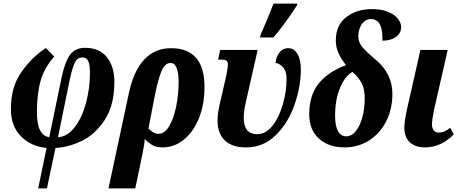

<svg xmlns="http://www.w3.org/2000/svg" viewBox="-20 -816 2571 1076"><path d="M241 13Q154 5 97.5 -52Q41 -109 41 -206Q41 -329 100.5 -413Q160 -497 237 -547L284 -499Q228 -436 207.5 -363Q187 -290 187 -187Q187 -120 204 -86.5Q221 -53 256 -47L325 -381Q343 -467 371.5 -507.5Q400 -548 457 -548Q537 -548 579 -495.5Q621 -443 621 -358Q621 -226 567 -144Q513 -62 437.5 -26Q362 10 291 13L243 240H194ZM484 -406Q484 -452 475 -473Q466 -494 442 -494Q413 -494 399 -464.5Q385 -435 371 -370L305 -47Q358 -50 399 -103.5Q440 -157 462 -239Q484 -321 484 -406Z M702 -293Q756 -546 940 -546Q1030 -546 1078 -492.5Q1126 -439 1126 -329Q1126 -231 1095 -154Q1064 -77 1010.5 -33.5Q957 10 891 10Q858 10 836.5 -1.5Q815 -13 791 -37Q790 -10 778 49L738 240H588ZM981 -358Q981 -406 970 -434.5Q959 -463 936 -463Q903 -463 883.5 -414Q864 -365 844 -262L812 -96Q827 -81 840 -73.5Q853 -66 868 -66Q903 -66 928.5 -109.5Q954 -153 967.5 -220.5Q981 -288 981 -358Z M1199 -141Q1199 -185 1217 -257L1247 -387Q1257 -434 1257 -455Q1257 -470 1249 -476Q1241 -482 1222 -482H1202L1214 -536H1424L1356 -236Q1346 -190 1346 -156Q1346 -64 1421 -64Q1470 -64 1507.5 -112Q1545 -160 1565.5 -232.5Q1586 -305 1586 -374Q1586 -414 1569 -436Q1552 -458 1524 -464Q1529 -502 1547.5 -524Q1566 -546 1595 -546Q1628 -546 1647 -514Q1666 -482 1666 -427Q1666 -331 1630.5 -229Q1595 -127 1525.5 -58.5Q1456 10 1360 10Q1279 10 1239 -30Q1199 -70 1199 -141ZM1440 -620Q1484 -720 1513 -796H1647L1643 -784Q1571 -673 1512 -606H1437Z M1713 -175Q1713 -285 1768 -350.5Q1823 -416 1919 -451Q1893 -484 1877.5 -517Q1862 -550 1862 -589Q1862 -675 1920.5 -720Q1979 -765 2065 -765Q2117 -765 2154 -750Q2191 -735 2209.5 -711.5Q2228 -688 2228 -665Q2228 -629 2198.5 -608.5Q2169 -588 2123 -588Q2127 -709 2059 -709Q2028 -709 2008 -681Q1988 -653 1988 -611Q1988 -580 2010 -553Q2032 -526 2086 -481Q2131 -444 2155 -395.5Q2179 -347 2179 -290Q2179 -203 2143.5 -134.5Q2108 -66 2047 -28Q1986 10 1911 10Q1821 10 1767 -39.5Q1713 -89 1713 -175ZM2024 -265Q2024 -318 2006 -351.5Q1988 -385 1955 -413Q1913 -389 1885.5 -323.5Q1858 -258 1858 -167Q1858 -111 1874 -81.5Q1890 -52 1920 -52Q1950 -52 1973.5 -80.5Q1997 -109 2010.5 -158Q2024 -207 2024 -265Z M2246 -100Q2246 -132 2260 -200L2336 -536H2489L2413 -203Q2401 -145 2401 -119Q2401 -97 2411 -85Q2421 -73 2438 -73Q2472 -73 2503 -100L2523 -63Q2452 10 2361 10Q2308 10 2277 -18.5Q2246 -47 2246 -100Z"/></svg>

Font: Noto Serif CondExtraBold
Style: Italic
Weight: 800
Width: 3
Italic angle: -12°
Designer: Monotype Design Team
Foundry: Monotype Imaging Inc.
Version: Version 1.001